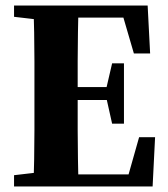

<svg xmlns="http://www.w3.org/2000/svg" viewBox="-20 -677 610 697"><path d="M31 0V-41L160 -56H197V0ZM101 0Q103 -46 104 -98Q105 -150 105 -204Q105 -258 105 -310V-350Q105 -401 105 -454.5Q105 -508 104 -559.5Q103 -611 101 -657H265Q264 -612 263 -560Q262 -508 262 -455Q262 -402 262 -350V-313Q262 -260 262 -205.5Q262 -151 263 -99Q264 -47 265 0ZM184 0V-44H475L440 -20L485 -179H543L534 0ZM184 -314V-361H389V-314ZM387 -228 364 -331V-348L387 -447H430V-228ZM31 -616V-657H197V-601H160ZM466 -483 421 -637 456 -613H177V-657H516L525 -483Z"/></svg>

Font: Source Serif 4 36pt
Style: Bold
Weight: 700
Designer: Frank Grießhammer
Foundry: Adobe Systems Incorporated
Version: Version 4.004;hotconv 1.0.116;makeotfexe 2.5.65601